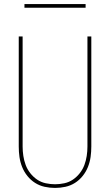

<svg xmlns="http://www.w3.org/2000/svg" viewBox="-20 -914 540 942"><path d="M250 8Q224 8 199 2.5Q174 -3 152.5 -16.5Q131 -30 114.5 -50.5Q98 -71 88.5 -95Q79 -119 75.5 -144Q72 -169 72 -195V-735H91V-195Q91 -172 94.5 -149Q98 -126 106 -104.5Q114 -83 128.5 -64.5Q143 -46 162 -33Q181 -20 204 -15Q227 -10 250 -10Q273 -10 296 -15Q319 -20 338 -33Q357 -46 371.5 -64.5Q386 -83 394 -104.5Q402 -126 405.5 -149Q409 -172 409 -195V-735H428V-195Q428 -169 424.5 -144Q421 -119 411.5 -95Q402 -71 385.5 -50.5Q369 -30 347.5 -16.5Q326 -3 301 2.5Q276 8 250 8ZM100 -876V-894H400V-876Z"/></svg>

Font: Iosevka Curly Thin
Style: Regular
Weight: 100
Monospace: yes
Designer: Belleve Invis
Foundry: Belleve Invis
Version: Version 22.1.2; ttfautohint (v1.8.4)